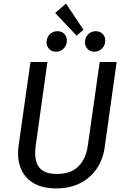

<svg xmlns="http://www.w3.org/2000/svg" viewBox="-20 -1033 696 1065"><path d="M533 -689H627L561 -218Q552 -150 517 -98Q482 -46 425 -17Q368 12 292 12Q214 12 164 -18.5Q114 -49 94 -102.5Q74 -156 83 -224L149 -689H243L178 -225Q171 -172 181 -137Q191 -102 219.5 -85Q248 -68 296 -68Q347 -68 382.5 -86.5Q418 -105 439.5 -141.5Q461 -178 468 -231ZM511 -860Q537 -860 552 -842Q567 -824 563 -798Q560 -776 543 -761Q526 -746 503 -746Q478 -746 463 -764.5Q448 -783 452 -808Q455 -831 472 -845.5Q489 -860 511 -860ZM299 -860Q325 -860 339.5 -842Q354 -824 350 -798Q347 -776 330.5 -761Q314 -746 291 -746Q265 -746 250 -764.5Q235 -783 239 -808Q242 -831 259 -845.5Q276 -860 299 -860ZM286 -961 346 -1013 443 -868 405 -835Z"/></svg>

Font: Fira Sans Variable
Style: Italic
Weight: 397
Italic angle: -8°
Designer: Carrois Corporate & Edenspiekermann AG
Foundry: Carrois Corporate GbR & Edenspiekermann AG
Version: Version 4.202